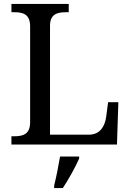

<svg xmlns="http://www.w3.org/2000/svg" viewBox="-20 -734 663 975"><path d="M38 0H574L581 -215H529L519 -140C513 -97 491 -50 431 -50H234V-604C234 -663 272 -672 316 -672H329V-714H38V-672H51C96 -672 133 -663 133 -600V-114C133 -51 96 -42 51 -42H38ZM255 208V221H299C327 179 364 113 382 71V61H285C277 109 266 164 255 208Z"/></svg>

Font: Noto Nastaliq Urdu
Style: Regular
Weight: 400
Designer: Monotype Design Team (Patrick Giasson: type design, Kamal Mansour: OpenType code, Glenda Bellarosa). Updated by Simon Co
Foundry: Monotype Imaging Inc., Simon Cozens
Version: Version 3.009